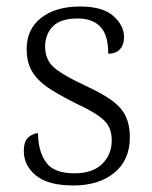

<svg xmlns="http://www.w3.org/2000/svg" viewBox="-20 -564 470 594"><path d="M207.5 9.8Q128.9 9.8 91.3 -21Q53.7 -51.8 53.7 -96.2Q53.7 -127.9 68.6 -139.9Q83.5 -151.9 97.7 -151.9Q97.7 -98.1 121.6 -63Q145.5 -27.8 210.9 -27.8Q266.6 -27.8 296.1 -56.9Q325.7 -85.9 325.7 -129.9Q325.7 -153.8 316.9 -171.9Q307.6 -189.9 283.7 -206.5Q259.8 -223.1 214.8 -244.1Q160.2 -271.5 127 -293.9Q94.2 -316.9 78.4 -344.5Q62.5 -372.1 62.5 -412.1Q62.5 -474.1 107.7 -509Q152.8 -543.9 227.5 -543.9Q297.9 -543.9 330.8 -514.4Q363.8 -484.9 363.8 -449.2Q363.8 -425.8 351.3 -411.9Q338.9 -397.9 314.9 -397.9Q314.9 -455.1 290.8 -481Q266.6 -506.8 219.7 -506.8Q167.5 -506.8 143.6 -482.4Q119.6 -458 119.6 -419.9Q119.6 -377 150.1 -352.5Q180.7 -328.1 244.6 -298.8Q270.5 -286.6 291.3 -275.1Q312 -263.7 327.1 -252.4Q357.4 -230 369.6 -202.9Q381.8 -175.8 381.8 -140.1Q381.8 -68.8 333.7 -29.5Q285.6 9.8 207.5 9.8Z"/></svg>

Font: Koh Santepheap Light
Style: Regular
Weight: 300
Designer: Danh Hong
Version: Version 2.002; ttfautohint (v1.8.3)